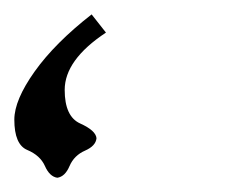

<svg xmlns="http://www.w3.org/2000/svg" viewBox="-331 -919 351 268"><path d="M-251 -670.9Q-261.7 -672.4 -268.3 -687.3Q-274.9 -702.1 -293 -709.7Q-311 -717.3 -311 -752Q-311 -779.3 -282.7 -819.1Q-254.4 -858.9 -203.1 -898.9L-183.1 -873.5Q-240.7 -835.4 -240.7 -793.5Q-240.7 -756.3 -219 -746.6Q-197.3 -736.8 -196.3 -726.1Q-197.3 -715.3 -212.4 -708.7Q-227.5 -702.1 -233.9 -687.3Q-240.2 -672.4 -251 -670.9Z"/></svg>

Font: Kelvinch
Style: Bold
Weight: 700
Designer: Paul James Miller
Foundry: High-Logic / Made with FontCreator
Version: Version 3.501;March 28, 2021;FontCreator 13.0.0.2683 64-bit